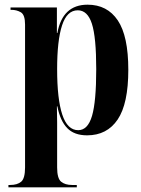

<svg xmlns="http://www.w3.org/2000/svg" viewBox="-20 -568 604 820"><path d="M16 232V222H23Q54 222 70.5 208Q87 194 87 147V-463Q87 -505 69 -515.5Q51 -526 29 -526H25V-536H223V-427H225Q247 -548 354 -548Q438 -548 483 -481Q528 -414 528 -270Q528 -125 482.5 -57.5Q437 10 352 10Q297 10 267 -21Q237 -52 225 -114H223Q224 -80 224 -45Q224 -10 224 25V147Q224 194 241 208Q258 222 288 222H308V232ZM314 -12Q355 -12 373 -73Q391 -134 391 -273Q391 -409 372.5 -466.5Q354 -524 312 -524Q266 -524 245 -459.5Q224 -395 224 -273Q224 -145 246 -78.5Q268 -12 314 -12Z"/></svg>

Font: Noto Serif Display Condensed
Style: Bold
Weight: 700
Width: 3
Designer: Monotype Design Team
Foundry: Monotype Imaging Inc.
Version: Version 2.009